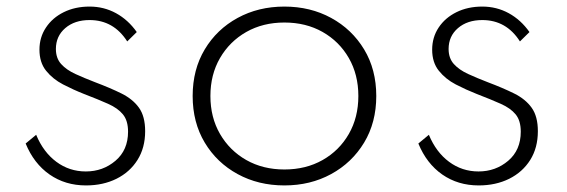

<svg xmlns="http://www.w3.org/2000/svg" viewBox="-20 -548 1726 584"><path d="M241.5 16Q293.5 16 334.2 -4.2Q375 -24.5 398.2 -61.5Q421.5 -98.5 421.5 -149Q421.5 -194 402.8 -220.2Q384 -246.5 349.8 -263.5Q315.5 -280.5 269 -298Q236.5 -310.5 209.2 -323Q182 -335.5 166 -353.2Q150 -371 150 -399Q150 -438 178.5 -462.5Q207 -487 252.5 -487Q325.5 -487 367 -422L396 -450.5Q370 -487.5 333 -507.8Q296 -528 252.5 -528Q208.5 -528 174 -511Q139.5 -494 119.8 -464.2Q100 -434.5 100 -397Q100 -358 120.2 -332.8Q140.5 -307.5 171.8 -291.2Q203 -275 236 -262Q279 -245.5 308.8 -232.2Q338.5 -219 354 -200Q369.5 -181 369.5 -147.5Q369.5 -91.5 331.2 -59Q293 -26.5 241 -26.5Q191 -26.5 151.5 -55.8Q112 -85 90 -138L58 -111.5Q83 -50.5 130.8 -17.2Q178.5 16 241.5 16Z M845 16Q924 16 987.2 -18.5Q1050.5 -53 1087.5 -114.2Q1124.5 -175.5 1124.5 -256Q1124.5 -336.5 1087.5 -397.8Q1050.5 -459 987.2 -493.5Q924 -528 845 -528Q766 -528 702.8 -493.5Q639.5 -459 602.8 -397.8Q566 -336.5 566 -256Q566 -175.5 602.8 -114.2Q639.5 -53 702.8 -18.5Q766 16 845 16ZM845 -32.5Q780 -32.5 729.2 -61.2Q678.5 -90 649.2 -140.5Q620 -191 620 -256Q620 -321 649.2 -371.5Q678.5 -422 729.2 -450.8Q780 -479.5 845 -479.5Q910.5 -479.5 961.2 -450.8Q1012 -422 1041 -371.5Q1070 -321 1070 -256Q1070 -191 1041 -140.5Q1012 -90 961.2 -61.2Q910.5 -32.5 845 -32.5Z M1436 16Q1488 16 1528.8 -4.2Q1569.5 -24.5 1592.8 -61.5Q1616 -98.5 1616 -149Q1616 -194 1597.2 -220.2Q1578.5 -246.5 1544.2 -263.5Q1510 -280.5 1463.5 -298Q1431 -310.5 1403.8 -323Q1376.5 -335.5 1360.5 -353.2Q1344.5 -371 1344.5 -399Q1344.5 -438 1373 -462.5Q1401.5 -487 1447 -487Q1520 -487 1561.5 -422L1590.5 -450.5Q1564.5 -487.5 1527.5 -507.8Q1490.5 -528 1447 -528Q1403 -528 1368.5 -511Q1334 -494 1314.2 -464.2Q1294.5 -434.5 1294.5 -397Q1294.5 -358 1314.8 -332.8Q1335 -307.5 1366.2 -291.2Q1397.5 -275 1430.5 -262Q1473.5 -245.5 1503.2 -232.2Q1533 -219 1548.5 -200Q1564 -181 1564 -147.5Q1564 -91.5 1525.8 -59Q1487.5 -26.5 1435.5 -26.5Q1385.5 -26.5 1346 -55.8Q1306.5 -85 1284.5 -138L1252.5 -111.5Q1277.5 -50.5 1325.2 -17.2Q1373 16 1436 16Z"/></svg>

Font: Spartan Light
Style: Regular
Weight: 300
Designer: Matt Bailey, Mirko Velimirovic
Foundry: Matt Bailey
Version: Version 1.003; ttfautohint (v1.8.3)